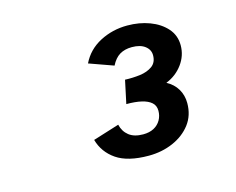

<svg xmlns="http://www.w3.org/2000/svg" viewBox="-69 -885 770 627"><g transform="rotate(-15 316.0 -571.5)"><path d="M363.5 -357Q292.7 -357 254.4 -383.2Q216.2 -409.4 204 -453L292.7 -480.7Q298.2 -456.9 315.8 -443Q333.5 -429.1 363.6 -429.1Q385 -429.1 400 -437.1Q415.1 -445.2 423.3 -459.5Q431.4 -473.8 431.4 -490.9Q431.4 -508.3 419.8 -518.7Q408.1 -529.1 387 -534Q365.9 -539 335.7 -538.8L352.3 -616.9Q378 -615.8 402.9 -618.9Q427.9 -622.1 444.7 -634.1Q461.4 -646.2 461.4 -670.5Q461.4 -689.3 445.4 -701.6Q429.4 -713.9 401 -713.9Q377 -713.9 359.9 -703.7Q342.9 -693.5 331.2 -670.2L249.2 -699.5Q269.7 -741.7 312.2 -763.9Q354.7 -786 404.6 -786Q445.7 -786 480 -773.1Q514.4 -760.2 535.7 -736.2Q557 -712.1 557 -678.5Q557 -643.7 535.8 -614.8Q514.5 -585.9 480.1 -572.1Q503.8 -559.5 516.3 -538.3Q528.9 -517.1 528.9 -490.7Q528.9 -449.3 506.3 -419.6Q483.6 -389.9 445.8 -373.4Q408 -357 363.5 -357Z"/></g></svg>

Font: Atkinson Hyperlegible Mono ExtraLight
Style: Italic
Weight: 200
Italic angle: -12°
Monospace: yes
Designer: Elliott Scott, Megan Eiswerth, Linus Boman, Theodore Petrosky, Letters from Sweden
Foundry: Applied Design Works, Letters from Sweden
Version: Version 2.001